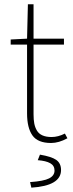

<svg xmlns="http://www.w3.org/2000/svg" viewBox="-20 -658 342 894"><path d="M217.8 7.8Q155.8 7.8 130.9 -27.6Q106 -63 106 -129.9V-450.2H29.8V-474.1L106 -478L109.9 -638.2H136.2V-478H277.8V-450.2H136.2V-126Q136.2 -100.6 139.6 -82.8Q143.1 -64.9 151.9 -50Q160.6 -35.2 177.7 -27.6Q194.8 -20 220.2 -20Q250.5 -20 282.2 -36.1L293.9 -14.2Q253.9 7.8 217.8 7.8ZM126 215.8 120.1 189.9Q183.6 185.5 208.7 172.6Q233.9 159.7 233.9 136.2Q233.9 113.3 214.1 102.1Q194.3 90.8 155.8 87.9L166 62Q220.7 71.3 242.4 86.9Q264.2 102.5 264.2 133.8Q264.2 207 126 215.8Z"/></svg>

Font: Source Sans 3 ExtraLight
Style: Regular
Weight: 200
Designer: Paul D. Hunt
Foundry: Adobe
Version: Version 3.052;hotconv 1.1.0;makeotfexe 2.6.0